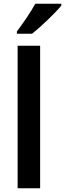

<svg xmlns="http://www.w3.org/2000/svg" viewBox="-20 -1004 347 1024"><path d="M307 -974V-984H168C144 -939 102 -879 70 -836V-824H151C198 -861 276 -936 307 -974ZM194 0V-760H74V0Z"/></svg>

Font: Noto Sans Gujarati UI SemiCondensed SemiBold
Style: Regular
Weight: 600
Width: 4
Designer: Jelle Bosma - Monotype Design Team, Universal Thirst
Foundry: Monotype Imaging Inc.
Version: Version 2.106